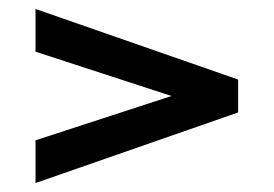

<svg xmlns="http://www.w3.org/2000/svg" viewBox="-20 -574 610 428"><path d="M510.8 -323.3V-396.7L59.2 -554V-458.8L362.3 -360L59.2 -261.2V-166Z"/></svg>

Font: Tap Sans
Style: Regular
Weight: 400
Designer: Tap Payments
Foundry: Tap Payments
Version: Version 1.001;Glyphs 3.1.2 (3151)